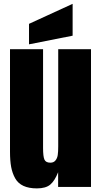

<svg xmlns="http://www.w3.org/2000/svg" viewBox="-20 -994 539 1021"><path d="M176.3 7.8Q133.3 7.8 104.5 -5.6Q75.7 -19 60.5 -46.1Q45.4 -73.2 39.3 -106.4Q33.2 -139.6 33.2 -187V-732.4H209V-207.5Q209 -161.6 216.3 -145.3Q223.6 -128.9 248 -128.9Q265.6 -128.9 275.1 -140.9Q284.7 -152.8 287.1 -169.9Q289.6 -187 289.6 -216.3V-732.4H463.9V0H289.1V-78.1Q271 -32.2 247.1 -12.2Q223.1 7.8 176.3 7.8ZM366.2 -804.2 134.3 -758.3V-867.2L366.2 -973.6Z"/></svg>

Font: Anton
Style: Regular
Weight: 400
Designer: Vernon Adams, Tural Alisoy
Foundry: Vernon Adams
Version: Version 2.300